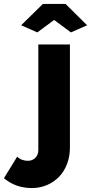

<svg xmlns="http://www.w3.org/2000/svg" viewBox="-139 -750 461 972"><path d="M22 202Q-60 202 -119 152L-52 43Q-41 54 -27 59Q-13 64 2 64Q25 64 40 49Q55 34 55 9V-525H215V-3Q215 42 200.5 80Q186 118 160 145Q134 172 98.5 187Q63 202 22 202ZM-32 -622 78 -730H193L302 -622L220 -586L135 -649L50 -586Z"/></svg>

Font: Oxford Sans
Style: Regular
Weight: 800
Designer: Matt McInerney, Pablo Impallari, Rodrigo Fuenzalida
Foundry: Matt McInerney, Pablo Impallari, Rodrigo Fuenzalida
Version: Version 3.000g; ttfautohint (v1.5) -l 8 -r 28 -G 28 -x 14 -D